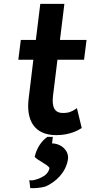

<svg xmlns="http://www.w3.org/2000/svg" viewBox="-20 -688 476 996"><path d="M332 142C341 92 295 56 250 56L254 22H226C197 41 169 81 160 126C177 145 223 163 237 183C232 207 216 222 199 230C172 245 143 251 132 246L137 288C159 289 187 287 215 280C270 256 320 208 332 142ZM404 -24 379 -127C367 -119 349 -105 324 -103C319 -102 313 -102 306 -102C263 -102 248 -133 255 -191L278 -378H416L429 -481H291L314 -668H189L166 -481H88L75 -378H153L128 -171C117 -70 153 13 272 13C342 13 386 -12 404 -24Z"/></svg>

Font: Bluebird
Style: NrwObl
Weight: 400
Designer: Jasper
Foundry: Cannot Into Space Fonts
Version: Version 0.98